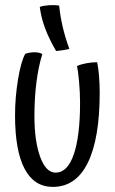

<svg xmlns="http://www.w3.org/2000/svg" viewBox="-20 -723 450 753"><path d="M187 10Q114 10 76.5 -61Q39 -132 39 -270Q39 -340 50.5 -410.5Q62 -481 79 -512Q88 -515 97 -516.5Q106 -518 115 -518Q124 -518 131.5 -516.5Q139 -515 146 -511Q131 -463 123 -401Q115 -339 115 -267Q115 -170 137.5 -108Q160 -46 198 -46Q245 -46 269.5 -118Q294 -190 294 -320Q294 -360 290 -403.5Q286 -447 282 -464Q297 -471 319 -475Q341 -479 361 -479Q366 -456 368.5 -424Q371 -392 371 -359Q371 -180 324.5 -85Q278 10 187 10ZM212 -701Q216 -661 225.5 -619.5Q235 -578 252 -531Q234 -527 222.5 -525.5Q211 -524 200 -523Q172 -571 156.5 -613Q141 -655 136 -696Q150 -701 172 -702.5Q194 -704 212 -701Z"/></svg>

Font: Atma
Style: Regular
Weight: 400
Designer: Gregori Vincens, Jeremie Hornus, Riccardo Olocco, Yoann Minet.
Foundry: black foundry
Version: Version 1.102;PS 1.100;hotconv 1.0.86;makeotf.lib2.5.63406